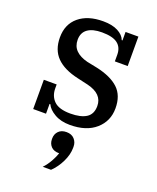

<svg xmlns="http://www.w3.org/2000/svg" viewBox="-145 -616 781 956"><g transform="rotate(20 245.5 -138.0)"><path d="M254 12Q206 12 172.5 -7.5Q139 -27 128 -52H124V0H56V-155H124V-135Q124 -93 150.5 -67.5Q177 -42 237 -42Q292 -42 321.5 -61Q351 -80 351 -123Q351 -187 269 -207L212 -220Q136 -237 97.5 -276Q59 -315 59 -381Q59 -451 106.5 -490.5Q154 -530 235 -530Q283 -530 313.5 -514Q344 -498 353 -473H357V-518H425V-362H357V-397Q357 -436 331 -456Q305 -476 248 -476Q199 -476 172.5 -457Q146 -438 146 -400Q146 -366 167.5 -344.5Q189 -323 229 -313L283 -302Q361 -285 400.5 -248Q440 -211 440 -143Q440 -75 390.5 -31.5Q341 12 254 12ZM199 254Q218 234 232 209Q246 184 253 163Q224 163 209.5 147.5Q195 132 195 109V105Q195 82 210 66.5Q225 51 252 51Q279 51 294 67.5Q309 84 309 107V114Q309 149 290.5 187.5Q272 226 243 254H199Z"/></g></svg>

Font: IBM Plex Serif Text
Style: Regular
Weight: 450
Designer: Mike Abbink, Paul van der Laan, Pieter van Rosmalen
Foundry: Bold Monday
Version: Version 3.001